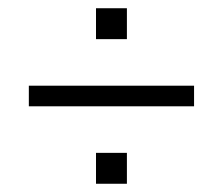

<svg xmlns="http://www.w3.org/2000/svg" viewBox="-20 -609 541 466"><path d="M288 -163H213V-238H288ZM288 -514H213V-589H288ZM50 -351V-401H451V-351Z"/></svg>

Font: Beorc Gothic
Style: Regular
Weight: 400
Version: Version 001.001